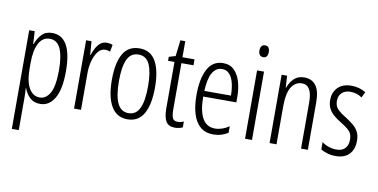

<svg xmlns="http://www.w3.org/2000/svg" viewBox="-87 -984 2896 1472"><g transform="rotate(10 1361.5 -248.0)"><path d="M246 -542Q400 -542 400 -270Q400 -130 359 -60Q318 10 247 10Q197 10 166.5 -20Q136 -50 122 -90H119Q120 -75 121 -56.5Q122 -38 122 -19V236H68V-532H111L116 -434H120Q137 -481 166.5 -511.5Q196 -542 246 -542ZM236 -495Q180 -495 151 -440Q122 -385 122 -289V-242Q122 -144 152.5 -91Q183 -38 236 -38Q285 -38 315.5 -91.5Q346 -145 346 -269Q346 -379 319.5 -437Q293 -495 236 -495Z M672 -541Q682 -541 694 -539Q706 -537 717 -532L707 -478Q700 -481 689.5 -483.5Q679 -486 669 -486Q636 -486 612.5 -456Q589 -426 576.5 -378.5Q564 -331 565 -279V0H511V-532H553L561 -427H564Q574 -456 588 -482Q602 -508 622.5 -524.5Q643 -541 672 -541Z M1094 -267Q1094 -134 1053 -62Q1012 10 927 10Q843 10 800.5 -62.5Q758 -135 758 -268Q758 -401 799 -471.5Q840 -542 927 -542Q1012 -542 1053 -470.5Q1094 -399 1094 -267ZM813 -268Q813 -155 840.5 -96.5Q868 -38 927 -38Q985 -38 1012.5 -94.5Q1040 -151 1040 -267Q1040 -376 1014 -435Q988 -494 927 -494Q866 -494 839.5 -436.5Q813 -379 813 -268Z M1310 -38Q1322 -38 1334.5 -41Q1347 -44 1357 -49V-3Q1344 3 1329 6.5Q1314 10 1296 10Q1247 10 1227 -23.5Q1207 -57 1207 -123V-486H1157V-517L1208 -532L1223 -657H1261V-532H1355V-486H1261V-126Q1261 -81 1270.5 -59.5Q1280 -38 1310 -38Z M1577 -542Q1631 -542 1664 -509Q1697 -476 1712.5 -422Q1728 -368 1728 -305V-263H1470Q1471 -37 1600 -37Q1656 -37 1710 -74V-23Q1685 -7 1656.5 1.5Q1628 10 1596 10Q1533 10 1493.5 -24.5Q1454 -59 1435.5 -121Q1417 -183 1417 -265Q1417 -395 1457 -468.5Q1497 -542 1577 -542ZM1577 -496Q1530 -496 1502.5 -449.5Q1475 -403 1471 -307H1678Q1678 -358 1668 -401Q1658 -444 1635.5 -470Q1613 -496 1577 -496Z M1870 -732Q1889 -732 1897.5 -719Q1906 -706 1906 -686Q1906 -640 1870 -640Q1852 -640 1842.5 -652.5Q1833 -665 1833 -686Q1833 -706 1842 -719Q1851 -732 1870 -732ZM1896 -532V0H1842V-532Z M2209 -542Q2268 -542 2299.5 -500Q2331 -458 2331 -370V0H2278V-357Q2278 -428 2258 -461Q2238 -494 2200 -494Q2147 -494 2117 -445.5Q2087 -397 2087 -295V0H2033V-532H2076L2081 -440H2084Q2098 -482 2128.5 -512Q2159 -542 2209 -542Z M2690 -134Q2690 -66 2653.5 -28Q2617 10 2548 10Q2511 10 2481 0.5Q2451 -9 2432 -21V-78Q2453 -61 2483.5 -50.5Q2514 -40 2547 -40Q2590 -40 2613 -64.5Q2636 -89 2636 -133Q2636 -175 2614.5 -198Q2593 -221 2548 -248Q2514 -269 2488.5 -290Q2463 -311 2448 -339Q2433 -367 2433 -407Q2433 -466 2470.5 -504Q2508 -542 2576 -542Q2639 -542 2688 -511L2666 -467Q2626 -495 2576 -495Q2535 -495 2510 -472Q2485 -449 2485 -408Q2485 -370 2506.5 -346.5Q2528 -323 2576 -294Q2609 -273 2634.5 -252Q2660 -231 2675 -203.5Q2690 -176 2690 -134Z"/></g></svg>

Font: Noto Sans Hebrew ExtraCondensed Light
Style: Regular
Weight: 300
Width: 2
Designer: Monotype Design Team
Foundry: Monotype Imaging Inc.
Version: Version 2.004; ttfautohint (v1.8.4.7-5d5b)